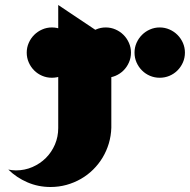

<svg xmlns="http://www.w3.org/2000/svg" viewBox="-20 -748 760 768"><path d="M187.5 -638.2Q208.5 -638.2 226.8 -630.1Q245.1 -622.1 258.8 -608.4Q272.5 -594.7 280.5 -576.4Q288.6 -558.1 288.6 -537.6Q288.6 -516.6 280.5 -498.3Q272.5 -480 258.8 -466.3Q245.1 -452.6 226.8 -444.8Q208.5 -437 187.5 -437Q167 -437 148.7 -444.8Q130.4 -452.6 116.7 -466.3Q103 -480 95 -498.3Q86.9 -516.6 86.9 -537.6Q86.9 -558.1 95 -576.4Q103 -594.7 116.7 -608.4Q130.4 -622.1 148.7 -630.1Q167 -638.2 187.5 -638.2ZM402.8 -638.2Q423.8 -638.2 442.1 -630.1Q460.4 -622.1 474.1 -608.4Q487.8 -594.7 495.8 -576.4Q503.9 -558.1 503.9 -537.6Q503.9 -516.6 495.8 -498.3Q487.8 -480 474.1 -466.3Q460.4 -452.6 442.1 -444.8Q423.8 -437 402.8 -437Q382.3 -437 364 -444.8Q345.7 -452.6 332 -466.3Q318.4 -480 310.3 -498.3Q302.2 -516.6 302.2 -537.6Q302.2 -558.1 310.3 -576.4Q318.4 -594.7 332 -608.4Q345.7 -622.1 364 -630.1Q382.3 -638.2 402.8 -638.2ZM618.7 -638.2Q639.6 -638.2 658 -630.1Q676.3 -622.1 689.9 -608.4Q703.6 -594.7 711.7 -576.4Q719.7 -558.1 719.7 -537.6Q719.7 -516.6 711.7 -498.3Q703.6 -480 689.9 -466.3Q676.3 -452.6 658 -444.8Q639.6 -437 618.7 -437Q598.1 -437 579.8 -444.8Q561.5 -452.6 547.9 -466.3Q534.2 -480 526.1 -498.3Q518.1 -516.6 518.1 -537.6Q518.1 -558.1 526.1 -576.4Q534.2 -594.7 547.9 -608.4Q561.5 -622.1 579.8 -630.1Q598.1 -638.2 618.7 -638.2ZM212.9 -728 425.3 -585.9V-237.3Q424.3 -204.6 415.3 -174.3Q406.2 -144 390.4 -117.7Q374.5 -91.3 352.5 -69.6Q330.6 -47.9 303.7 -32.5Q276.9 -17.1 246.1 -8.5Q215.3 0 182.1 0Q132.8 0 89.4 -18.8Q45.9 -37.6 13.2 -69.8Q20 -68.4 27.8 -67.4Q35.6 -66.4 43.5 -66.4Q78.6 -66.4 109.6 -79.8Q140.6 -93.3 163.6 -116.2Q186.5 -139.2 199.7 -169.9Q212.9 -200.7 212.9 -235.8V-237.3Z"/></svg>

Font: DimaBanoo
Style: Bold
Weight: 800
Designer: R.Balvardi
Foundry: R.Balvardi
Version: Version 1.0.0-alpha3